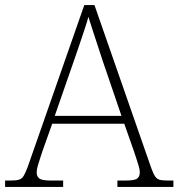

<svg xmlns="http://www.w3.org/2000/svg" viewBox="-23 -734 701 754"><path d="M-3 0V-25H18Q41 -25 52 -28.5Q63 -32 70 -43.5Q77 -55 86 -79L308 -714H348L571 -74Q579 -52 586 -41.5Q593 -31 604 -28Q615 -25 638 -25H658V0H438V-25H470Q506 -25 516 -33Q526 -41 526 -57Q526 -68 521 -84.5Q516 -101 510.5 -117.5Q505 -134 502 -143L465 -248H182L145 -144Q142 -135 136.5 -118.5Q131 -102 126 -85Q121 -68 121 -57Q121 -41 131.5 -33Q142 -25 178 -25H225V0ZM192 -279H454L380 -496Q371 -524 360.5 -555.5Q350 -587 340.5 -616.5Q331 -646 324 -668Q320 -651 310 -621.5Q300 -592 290 -561.5Q280 -531 271 -506Z"/></svg>

Font: Noto Serif Khmer ExtraLight
Style: Regular
Weight: 250
Version: Version 2.003